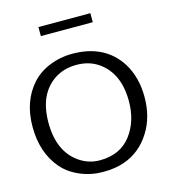

<svg xmlns="http://www.w3.org/2000/svg" viewBox="-128 -985 961 1095"><g transform="rotate(-15 352.5 -438.0)"><path d="M346.7 -688Q539.6 -688 629.9 -546.4Q683.1 -460.4 683.1 -343.3Q683.1 -224.6 627.9 -137.7Q569.3 -43.9 469.7 -9.8Q416.5 8.8 345.5 8.8Q274.4 8.8 210.4 -18.3Q146.5 -45.4 105.5 -92.8Q22 -190.9 22 -343.3Q22 -493.7 107.9 -589.8Q148.9 -635.7 212.4 -661.9Q275.9 -688 346.7 -688ZM484.4 -582.5Q429.7 -620.6 354.7 -620.6Q279.8 -620.6 224.6 -584Q115.7 -511.2 115.7 -343.3Q115.7 -172.9 223.6 -98.1Q278.3 -60.1 344.2 -60.1Q465.8 -60.1 529.8 -145Q590.8 -226.6 590.8 -343.3Q590.8 -507.8 484.4 -582.5ZM508.3 -831.5H201.7V-884.8H508.3Z"/></g></svg>

Font: Molengo
Style: Regular
Weight: 400
Designer: moyogo
Foundry: moyogo
Version: Version 0.11; ttfautohint (v0.8) -G 32 -r 16 -x